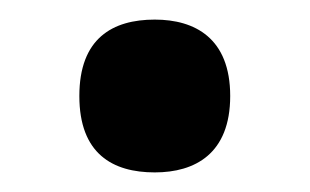

<svg xmlns="http://www.w3.org/2000/svg" viewBox="-20 -168 316 196"><path d="M138 8C179 8 215 -11 215 -70C215 -129 179 -148 138 -148C95 -148 61 -129 61 -70C61 -11 95 8 138 8Z"/></svg>

Font: Noto Serif Georgian SemiCondensed Bold
Style: Regular
Weight: 700
Width: 4
Designer: Monotype Design Team, Akaki Razmadze
Foundry: Google LLC
Version: Version 2.003